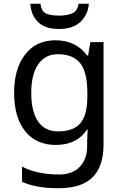

<svg xmlns="http://www.w3.org/2000/svg" viewBox="-20 -760 655 1020"><path d="M275 -546Q328 -546 370.5 -526Q413 -506 443 -465H448L460 -536H530V9Q530 124 471.5 182Q413 240 290 240Q172 240 97 206V125Q176 167 295 167Q364 167 403.5 126.5Q443 86 443 16V-5Q443 -17 444 -39.5Q445 -62 446 -71H442Q388 10 276 10Q172 10 113.5 -63Q55 -136 55 -267Q55 -395 113.5 -470.5Q172 -546 275 -546ZM287 -472Q220 -472 183 -418.5Q146 -365 146 -266Q146 -167 182.5 -114.5Q219 -62 289 -62Q370 -62 407 -105.5Q444 -149 444 -246V-267Q444 -377 406 -424.5Q368 -472 287 -472ZM452 -740Q447 -680 406.5 -643Q366 -606 294 -606Q220 -606 182.5 -642.5Q145 -679 141 -740H195Q200 -699 225 -688Q250 -677 296 -677Q335 -677 363.5 -689Q392 -701 397 -740Z"/></svg>

Font: Noto Sans Symbols 2
Style: Regular
Weight: 400
Designer: Monotype Design Team
Foundry: Monotype Imaging Inc.
Version: Version 2.008; ttfautohint (v1.8.4.7-5d5b)